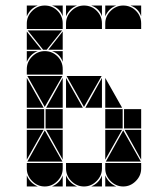

<svg xmlns="http://www.w3.org/2000/svg" viewBox="-20 -677 608 695"><path d="M284 -657Q311 -657 330 -638Q349 -619 349 -592V-572H219V-592Q219 -618 238.5 -637.5Q258 -657 284 -657ZM142 -492Q169 -492 188 -473Q207 -454 207 -427V-407H77V-427Q77 -453 96.5 -472.5Q116 -492 142 -492ZM142 -657Q169 -657 188 -638Q207 -619 207 -592V-572H77V-592Q77 -618 96.5 -637.5Q116 -657 142 -657ZM426 -657Q453 -657 472 -638Q491 -619 491 -592V-572H361V-592Q361 -618 380.5 -637.5Q400 -657 426 -657ZM426 -2Q400 -2 380.5 -21.5Q361 -41 361 -67V-87H491V-67Q491 -41 471.5 -21.5Q452 -2 426 -2ZM142 -2Q116 -2 96.5 -21.5Q77 -41 77 -67V-87H207V-67Q207 -41 187.5 -21.5Q168 -2 142 -2ZM284 -2Q258 -2 238.5 -21.5Q219 -41 219 -67V-87H349V-67Q349 -41 329.5 -21.5Q310 -2 284 -2ZM363 -92 426 -205 490 -92ZM79 -92 142 -205 206 -92ZM348 -402 284 -290 221 -402ZM206 -402 142 -290 79 -402ZM205 -567 149 -497H136L80 -567ZM424 -212H361V-282H424ZM140 -212H77V-282H140ZM491 -212H429V-282H491ZM207 -212H145V-282H207ZM77 -287V-395L138 -287ZM361 -287V-395L422 -287ZM219 -287V-395L280 -287ZM361 -207H422L361 -99ZM77 -207H138L77 -99ZM207 -287H147L207 -395ZM349 -287H289L349 -395ZM491 -207V-99L431 -207ZM207 -207V-99L147 -207ZM77 -497V-563L130 -497ZM207 -497H155L207 -563ZM219 -42Q231 -14 259 -2H219ZM77 -42Q89 -14 117 -2H77ZM361 -42Q373 -14 401 -2H361ZM310 -2Q324 -8 334 -18Q344 -28 349 -42V-2ZM361 -657H401Q387 -652 377 -642Q367 -632 361 -618ZM77 -492H117Q103 -487 93 -477Q83 -467 77 -453ZM168 -2Q182 -8 192 -18Q202 -28 207 -42V-2ZM219 -657H259Q245 -652 235 -642Q225 -632 219 -618ZM77 -657H117Q103 -652 93 -642Q83 -632 77 -618ZM491 -657V-618Q481 -647 452 -657ZM207 -492V-453Q197 -482 168 -492ZM207 -657V-618Q197 -647 168 -657ZM349 -657V-618Q339 -647 310 -657Z"/></svg>

Font: CAT DyFa
Style: Regular
Weight: 400
Designer: Peter Wiegel
Foundry: Peter Wiegel
Version: Version 1.001; ttfautohint (v1.3)